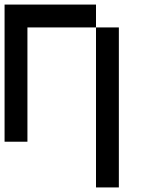

<svg xmlns="http://www.w3.org/2000/svg" viewBox="-20 -620 640 840"><path d="M0 0V-600H400V-500H100V0ZM400 200V-500H500V200Z"/></svg>

Font: Galmuri9 Regular
Style: Regular
Weight: 400
Designer: Lee Minseo (quiple)
Version: Version 2.399;hotconv 1.1.1;makeotfexe 2.6.0 DEVELOPMENT